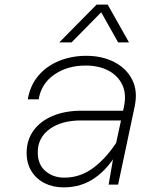

<svg xmlns="http://www.w3.org/2000/svg" viewBox="-20 -797 690 829"><path d="M449 0 475 -150 515 -335Q527 -391 508 -431Q489 -471 447.5 -492.5Q406 -514 350 -514Q271 -514 214.5 -475Q158 -436 147 -368H100Q110 -428 145.5 -470Q181 -512 235 -534Q289 -556 353 -556Q421 -556 473.5 -529Q526 -502 551 -452.5Q576 -403 561 -335L490 0ZM255 12Q209 12 173 -6Q137 -24 116 -57.5Q95 -91 95 -137Q95 -192 124.5 -233Q154 -274 207.5 -296.5Q261 -319 333 -319H524L515 -277H331Q245 -277 194 -239.5Q143 -202 143 -139Q143 -87 176 -58.5Q209 -30 258 -30Q328 -30 386 -74.5Q444 -119 489 -192V-143Q449 -71 390.5 -29.5Q332 12 255 12ZM236 -614 397 -777H445L537 -614H490L417 -744L289 -614Z"/></svg>

Font: Azeret Mono Thin Thin
Style: Italic
Weight: 250
Italic angle: -12°
Version: Version 1.002